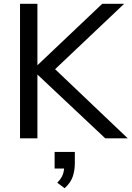

<svg xmlns="http://www.w3.org/2000/svg" viewBox="-20 -732 696 1016"><path d="M537 0 152 -362 521 -712H637L239 -335L244 -392L656 0ZM86 0V-712H178V0ZM376 72V131Q376 170 365 202.5Q354 235 322 264L283 235Q306 211 313 190Q320 169 320 145L344 160H269V72Z"/></svg>

Font: Muli Medium
Style: Regular
Weight: 500
Designer: Vernon Adams
Foundry: Vernon Adams
Version: Version 2.100; ttfautohint (v1.8.1.43-b0c9)